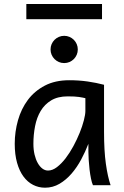

<svg xmlns="http://www.w3.org/2000/svg" viewBox="-20 -896 602 929"><path d="M393.1 -420.9Q387.2 -422.4 379.9 -423.8Q372.6 -425.3 362.5 -426.8Q352.5 -428.2 339.1 -429Q325.7 -429.7 307.6 -429.7Q259.8 -429.7 227.8 -410.4Q195.8 -391.1 176.8 -359.1Q157.7 -327.1 149.7 -285.6Q141.6 -244.1 141.6 -200.2Q141.6 -171.9 147.2 -148.2Q152.8 -124.5 162.6 -107.2Q172.4 -89.8 185.1 -80.3Q197.8 -70.8 212.4 -70.8Q233.9 -70.8 255.6 -87.4Q277.3 -104 297.4 -130.1Q317.4 -156.2 335 -188.7Q352.5 -221.2 365.5 -253.2Q378.4 -285.2 385.7 -313.5Q393.1 -341.8 393.1 -358.9ZM429.7 0Q424.3 -11.7 420.2 -32.2Q416 -52.7 413.3 -75.9Q410.6 -99.1 409.2 -122.1Q407.7 -145 407.7 -161.1V-200.2Q393.1 -162.1 372.8 -124.3Q352.5 -86.4 326.4 -56.2Q300.3 -25.9 268.1 -6.8Q235.8 12.2 197.8 12.2Q167 12.2 140.1 -1.5Q113.3 -15.1 93.5 -42Q73.7 -68.8 62.5 -108.6Q51.3 -148.4 51.3 -200.2Q51.3 -258.3 66.9 -313.7Q82.5 -369.1 114.7 -412.4Q147 -455.6 196.8 -481.7Q246.6 -507.8 314.9 -507.8Q362.3 -507.8 404.3 -501.7Q446.3 -495.6 483.4 -485.8V-258.8Q483.4 -166.5 492.2 -103.8Q501 -41 515.1 0ZM224.6 -656.7Q224.6 -670.4 229.7 -682.4Q234.9 -694.3 243.9 -703.4Q252.9 -712.4 264.9 -717.5Q276.9 -722.7 290.5 -722.7Q304.2 -722.7 316.2 -717.5Q328.1 -712.4 337.2 -703.4Q346.2 -694.3 351.3 -682.4Q356.4 -670.4 356.4 -656.7Q356.4 -643.1 351.3 -631.1Q346.2 -619.1 337.2 -610.1Q328.1 -601.1 316.2 -595.9Q304.2 -590.8 290.5 -590.8Q276.9 -590.8 264.9 -595.9Q252.9 -601.1 243.9 -610.1Q234.9 -619.1 229.7 -631.1Q224.6 -643.1 224.6 -656.7ZM107.4 -876.5H473.6V-803.2H107.4Z"/></svg>

Font: Andika New Basic
Style: Regular
Weight: 400
Designer: Victor Gaultney, Annie Olsen, Julie Remington, Don Collingsworth, Eric Hays
Foundry: SIL International
Version: Version 5.500; ttfautohint (v1.8.3)